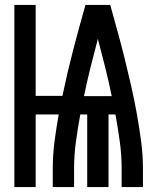

<svg xmlns="http://www.w3.org/2000/svg" viewBox="-20 -755 640 775"><path d="M38 0V-735H124V-368H232Q251 -460 275 -552Q299 -644 325 -735H425Q440 -681 455 -626.5Q470 -572 483.5 -517.5Q497 -463 509.5 -408Q522 -353 532 -297.5Q542 -242 549.5 -186Q557 -130 557 -74V0H471V-74Q471 -129 463.5 -183.5Q456 -238 446 -293H418V0H332V-293H304Q294 -238 286.5 -183.5Q279 -129 279 -74V0H193V-74Q193 -129 200 -183.5Q207 -238 217 -293H124V0ZM319 -367H431Q419 -426 404.5 -483.5Q390 -541 375 -598Q360 -541 345.5 -483.5Q331 -426 319 -367Z"/></svg>

Font: Iosevka Curly SmBdEx
Style: Regular
Weight: 600
Width: 7
Monospace: yes
Designer: Belleve Invis
Foundry: Belleve Invis
Version: Version 11.1.0; ttfautohint (v1.8.3)